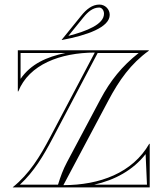

<svg xmlns="http://www.w3.org/2000/svg" viewBox="-20 -820 720 840"><path d="M251 -645C360.9 -665.5 460 -700.5 460 -755C460 -779.8 439.8 -800 415 -800C383.1 -800 357.8 -779 335.7 -751.7L250 -646ZM279.1 -662.9 345 -744.1C364.5 -768.1 386.2 -787 414 -787C425.6 -787 435 -774.9 435 -760C435 -713.6 360.2 -684 279.1 -662.9ZM631 -600H58V-420H60C107 -537.9 243.8 -589.7 394.7 -590L200 -221C154.1 -134 109 -60 36 -1V0H635V-191H633C560.2 -64.1 417.1 -10 257.3 -10L454 -380C501.5 -469.4 552 -541 631 -598ZM265.8 -588C184.3 -571.1 115.1 -540.2 70 -475L70 -588ZM391.7 -12C482.6 -32.3 561.9 -75.4 617.1 -145.8L623 -12ZM407.2 -588H586.5C513.8 -530.4 463.1 -467.8 419.5 -385.8L273.1 -110.5C255.6 -77.6 244.8 -47.7 233.8 -12H67C129.4 -69.8 169.4 -137.5 210.6 -215.4Z"/></svg>

Font: Sortefax
Style: Medium
Weight: 500
Designer: gluk
Foundry: gluk
Version: Version 0.261